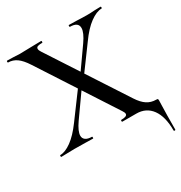

<svg xmlns="http://www.w3.org/2000/svg" viewBox="-188 -759 1023 1086"><g transform="rotate(-30 323.5 -216.5)"><path d="M9 -12Q41 -12 82 -41.5Q123 -71 167 -131L300 -311L316 -298L195 -127Q161 -78 161 -50Q161 -32 175 -22Q189 -12 216 -12Q218 -12 218 -6Q218 0 216 0Q184 0 167 -1L95 -2L49 -1Q37 0 9 0Q6 0 6 -6Q6 -12 9 -12ZM318 -326 437 -495Q472 -545 472 -575Q472 -613 418 -613Q416 -613 416 -619Q416 -625 418 -625L467 -624Q507 -622 539 -622Q559 -622 585 -624L625 -625Q628 -625 628 -619Q628 -613 625 -613Q592 -613 550 -582.5Q508 -552 464 -490L334 -313ZM407 -12Q446 -12 446 -29Q446 -38 437 -51L123 -535Q96 -577 70.5 -595Q45 -613 15 -613Q12 -613 12 -619Q12 -625 15 -625L56 -624Q84 -622 97 -622Q131 -622 183 -624L238 -625Q240 -625 240 -619Q240 -613 238 -613Q218 -613 208 -609.5Q198 -606 198 -596Q198 -586 207 -573L526 -83Q550 -46 576 -29Q602 -12 635 -12Q643 -12 645 -10Q647 -8 647 0Q647 21 646 35Q644 89 644 187Q644 192 638.5 192Q633 192 633 187Q633 97 597.5 48.5Q562 0 498 0H407Q404 0 404 -6Q404 -12 407 -12Z"/></g></svg>

Font: Cormorant Infant SemiBold
Style: Regular
Weight: 600
Designer: Christian Thalmann (Catharsis Fonts)
Foundry: Catharsis Fonts
Version: Version 4.000